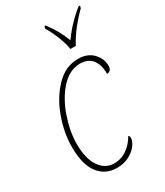

<svg xmlns="http://www.w3.org/2000/svg" viewBox="-193 -846 806 936"><g transform="rotate(-30 209.5 -378.0)"><path d="M40 -188Q40 -268 70.5 -351.5Q101 -435 155.5 -490.5Q210 -546 279 -546Q333 -546 363 -514.5Q393 -483 393 -442Q393 -427 386 -419.5Q379 -412 367 -412Q367 -465 344 -493Q321 -521 278 -521Q217 -521 169 -467.5Q121 -414 94.5 -335.5Q68 -257 68 -188Q68 -106 99 -61Q130 -16 180 -16Q220 -16 252.5 -39Q285 -62 305 -98Q308 -97 310 -93Q312 -89 312 -84Q312 -66 295.5 -43.5Q279 -21 249.5 -5.5Q220 10 181 10Q116 10 78 -39.5Q40 -89 40 -188ZM216 -753 219 -766H225Q270 -708 294 -643Q345 -714 411 -766H419L416 -753Q340 -677 303 -606H273Q268 -638 252 -679Q236 -720 216 -753Z"/></g></svg>

Font: Noto Serif NarrowThin
Style: Italic
Weight: 250
Width: 4
Italic angle: -12°
Designer: Monotype Design Team
Foundry: Monotype Imaging Inc.
Version: Version 1.001